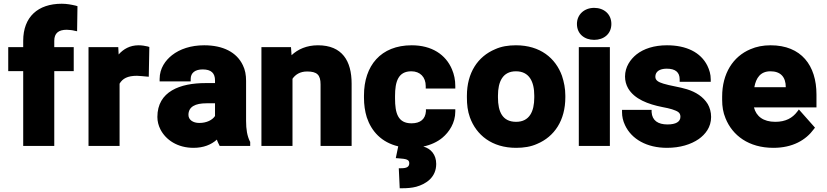

<svg xmlns="http://www.w3.org/2000/svg" viewBox="-20 -780 4417 1026"><path d="M24 -400H104V0H270V-400H374V-528H270V-562C270 -602 292 -621 337 -621C353 -620 367 -619 377 -616L392 -613L394 -747L384 -750C362 -755 338 -760 310 -760C183 -760 104 -690 104 -562V-528H24Z M453 0H619V-333C635 -360 661 -375 712 -375C726 -375 747 -372 762 -371L775 -370L778 -529L768 -532C756 -535 737 -538 721 -538C674 -538 640 -518 614 -489L612 -528H453Z M821 -155C821 -131 827 -109 837 -89C866 -32 929 10 1014 10C1068 10 1109 -7 1139 -34C1142 -23 1149 -10 1154 0H1317V-22L1315 -25C1301 -54 1295 -88 1295 -134V-348C1295 -379 1290 -407 1278 -431C1245 -501 1172 -538 1071 -538C1000 -538 941 -518 899 -485C865 -458 833 -416 833 -358V-345H999V-358C999 -391 1023 -409 1063 -409C1109 -409 1129 -389 1129 -350V-336H1078C943 -336 821 -292 821 -155ZM987 -166C987 -210 1024 -228 1083 -228H1129V-160C1115 -139 1085 -123 1045 -123C1011 -123 987 -140 987 -166Z M1377 0H1543V-359C1558 -381 1583 -398 1621 -398C1674 -398 1693 -380 1693 -329V0H1859V-333C1859 -454 1809 -538 1679 -538C1619 -538 1572 -517 1538 -485L1535 -528H1377Z M1925 -257C1925 -221 1930 -185 1940 -153C1965 -78 2019 -19 2108 2L2095 65L2109 66C2150 69 2167 72 2167 92C2167 112 2153 119 2124 119H2111L2116 226H2128C2156 226 2181 224 2204 218C2258 203 2311 167 2311 96C2311 47 2283 14 2242 3C2281 -5 2318 -22 2344 -44C2380 -74 2413 -123 2413 -184V-196H2256V-185C2253 -144 2227 -121 2179 -121C2106 -121 2091 -176 2091 -254V-267C2091 -344 2108 -399 2178 -399C2225 -399 2255 -368 2255 -320V-307H2413V-320C2413 -353 2407 -382 2395 -410C2362 -488 2288 -538 2180 -538C2015 -538 1925 -429 1925 -270Z M2475 -259C2475 -221 2479 -186 2491 -153C2525 -59 2608 10 2738 10C2779 10 2817 4 2850 -11C2943 -50 3001 -137 3001 -260V-269C3001 -307 2994 -342 2983 -375C2949 -469 2867 -538 2737 -538C2696 -538 2659 -532 2626 -517C2533 -478 2475 -391 2475 -268ZM2641 -259V-269C2641 -343 2666 -399 2737 -399C2808 -399 2835 -344 2835 -269V-259C2835 -184 2809 -129 2738 -129C2665 -129 2641 -183 2641 -259Z M3063 -652C3063 -598 3104 -567 3155 -567C3207 -567 3247 -599 3247 -652C3247 -705 3207 -738 3155 -738C3103 -738 3063 -703 3063 -652ZM3073 0H3239V-528H3073Z M3304 -180C3304 -157 3309 -134 3320 -111C3355 -36 3437 10 3544 10C3614 10 3672 -8 3714 -37C3749 -62 3780 -100 3780 -155C3780 -181 3773 -205 3762 -224C3738 -263 3699 -288 3651 -303C3613 -315 3559 -322 3525 -333C3499 -341 3482 -350 3482 -370C3482 -397 3504 -413 3543 -413C3589 -413 3612 -394 3612 -356V-343H3778V-356C3778 -383 3771 -406 3760 -429C3724 -501 3647 -538 3544 -538C3476 -538 3420 -520 3381 -489C3349 -463 3320 -423 3320 -371C3320 -348 3326 -327 3336 -309C3370 -250 3444 -223 3519 -208C3541 -204 3558 -200 3571 -196C3600 -186 3616 -180 3616 -156C3616 -129 3591 -115 3547 -115C3496 -115 3465 -136 3462 -181V-193H3304Z M3839 -246C3839 -211 3844 -179 3857 -148C3894 -56 3981 10 4113 10C4215 10 4286 -31 4329 -90L4335 -98L4249 -195L4240 -183C4215 -150 4179 -129 4123 -129C4058 -129 4021 -159 4009 -206H4343V-275C4343 -430 4262 -538 4098 -538C4058 -538 4022 -531 3990 -517C3897 -478 3839 -387 3839 -264ZM4011 -314C4020 -364 4044 -399 4097 -399C4151 -399 4179 -369 4179 -314Z"/></svg>

Font: Asimov Pro
Style: Ult
Weight: 900
Designer: Google
Version: Version 2.000980; 2014